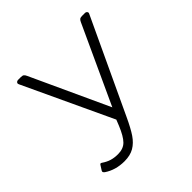

<svg xmlns="http://www.w3.org/2000/svg" viewBox="-168 -621 919 919"><g transform="rotate(-45 291.5 -162.0)"><path d="M63 126Q58 122 56.5 118.5Q55 115 58 110L72 88Q75 82 79 82Q82 82 86 85Q105 98 124.5 104Q144 110 169 110Q205 110 226 89Q247 68 268 17L280 -13L70 -462Q68 -466 68 -468Q68 -473 72 -476.5Q76 -480 82 -480H101Q112 -480 117 -476Q122 -472 126 -463L308 -68L490 -463Q494 -472 499 -476Q504 -480 515 -480H534Q542 -480 546 -474.5Q550 -469 546 -462L324 12Q299 66 279 95.5Q259 125 232.5 140.5Q206 156 167 156Q107 156 63 126Z"/></g></svg>

Font: Mitr ExtraLight
Style: Regular
Weight: 250
Designer: Thanarat Vachiruckul
Foundry: Cadson Demak Co.,Ltd.
Version: Version 1.000